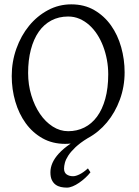

<svg xmlns="http://www.w3.org/2000/svg" viewBox="-20 -650 640 887"><path d="M397.9 146Q387.7 159.2 373.8 171.9Q359.9 184.6 345.2 194.6Q330.6 204.6 315.9 210.7Q301.3 216.8 289.1 216.8Q274.9 216.8 261.2 213.9Q247.6 210.9 236.8 203.1Q226.1 195.3 219.5 181.6Q212.9 168 212.9 146Q212.9 102.1 251 60.1Q272.9 36.1 306.6 13.2Q293.9 14.6 280.8 14.6Q222.2 14.6 176.3 -11.2Q130.4 -37.1 98.9 -80.6Q67.4 -124 50.8 -180.7Q34.2 -237.3 34.2 -298.8Q34.2 -365.2 55.7 -425.3Q77.1 -485.4 114.3 -530.8Q151.4 -576.2 201.4 -603Q251.5 -629.9 309.1 -629.9Q369.6 -629.9 415.5 -603.3Q461.4 -576.7 492.7 -532.7Q523.9 -488.8 539.8 -432.1Q555.7 -375.5 555.7 -315.9Q555.7 -249.5 533.7 -189.7Q511.7 -129.9 473.9 -84.5Q436 -39.1 386.2 -12.2L385.3 -11.7Q350.1 9.8 328.6 30.3Q307.1 50.8 295.4 68.8Q283.7 86.9 279.8 102.1Q275.9 117.2 275.9 128.9Q275.9 147 287.6 155.5Q299.3 164.1 317.9 164.1Q330.1 164.1 347.9 155.3Q365.7 146.5 386.2 127.9ZM480 -307.1Q480 -340.8 473.9 -373.8Q467.8 -406.7 456.5 -436.3Q445.3 -465.8 429 -491Q412.6 -516.1 392.1 -534.4Q371.6 -552.7 347.2 -563.2Q322.8 -573.7 294.9 -573.7Q251.5 -573.7 217 -555.4Q182.6 -537.1 158.9 -503.2Q135.3 -469.2 122.6 -420.9Q109.9 -372.6 109.9 -313Q109.9 -258.3 124.8 -209.5Q139.6 -160.6 164.8 -123.8Q189.9 -86.9 223.6 -65.4Q257.3 -43.9 294.9 -43.9Q335.4 -43.9 369.4 -60.8Q403.3 -77.6 428 -110.8Q452.6 -144 466.3 -193.4Q480 -242.7 480 -307.1Z"/></svg>

Font: Gentium Plus
Style: Regular
Weight: 400
Designer: J. Victor Gaultney, Annie Olsen, Iska Routamaa
Foundry: SIL International
Version: Version 1.510